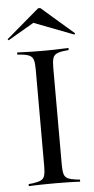

<svg xmlns="http://www.w3.org/2000/svg" viewBox="-54 -784 399 817"><g transform="rotate(-5 145.5 -375.5)"><path d="M137.1 -2.4Q115.3 -2.4 96 -2Q76.6 -1.6 61.3 -1.2Q46 -0.8 35.5 0V-8.9L52.4 -10.5Q75.8 -13.7 87.9 -19.4Q100 -25 104 -38.7Q108.1 -52.4 108.1 -78.2V-492.7Q108.1 -519.4 104 -532.7Q100 -546 87.9 -552Q75.8 -558.1 52.4 -560.5L35.5 -562.1V-571Q46 -571 61.3 -570.2Q76.6 -569.4 96 -569Q115.3 -568.5 137.1 -568.5H146H154Q175.8 -568.5 195.2 -569Q214.5 -569.4 229.4 -570.2Q244.4 -571 254.8 -571V-562.1L238.7 -560.5Q215.3 -558.1 203.2 -552Q191.1 -546 187.1 -532.7Q183.1 -519.4 183.1 -492.7V-78.2Q183.1 -52.4 187.1 -38.7Q191.1 -25 203.2 -19.4Q215.3 -13.7 238.7 -10.5L254.8 -8.9V0Q244.4 -0.8 229.4 -1.2Q214.5 -1.6 195.2 -2Q175.8 -2.4 154 -2.4H146ZM4 -625.8 0 -630.6 141.1 -750.8H150L288.7 -630.6L284.7 -625.8L99.2 -696.8L133.9 -701.6Z"/></g></svg>

Font: Playfair 144pt SemiCondensed Light
Style: Regular
Weight: 300
Width: 4
Designer: Claus Eggers Sørensen
Foundry: Claus Eggers Sørensen
Version: Version 2.203